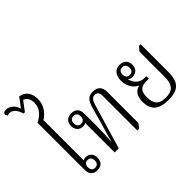

<svg xmlns="http://www.w3.org/2000/svg" viewBox="-205 -1411 1817 1817"><g transform="rotate(-45 704.0 -502.0)"><path d="M218 5C271 5 302 -28 302 -79C302 -132 270 -163 225 -163C210 -163 197 -158 191 -154V-693C252 -731 296 -792 296 -872C296 -945 261 -1004 187 -1014L117 -920C102 -978 57 -1014 9 -1014C-17 -1014 -29 -1004 -29 -989C-29 -979 -25 -971 -17 -963C-9 -966 2 -968 11 -968C53 -968 86 -928 102 -870H120L190 -964C223 -955 247 -923 247 -871C247 -798 204 -751 134 -715V-81C134 -27 165 5 218 5ZM219 -28C188 -28 173 -47 173 -79C173 -111 188 -131 219 -131C249 -131 265 -111 265 -79C265 -47 249 -28 219 -28Z M750 5H774L807 -38V-455C807 -515 778 -554 710 -554C652 -554 624 -528 599 -439L566 -319C546 -246 526 -188 505 -104H501C506 -171 508 -252 508 -325V-464C508 -521 476 -553 422 -553C368 -553 336 -521 336 -469C336 -416 369 -385 414 -385C430 -385 442 -388 451 -395V0H506L636 -439C656 -507 675 -519 702 -519C734 -519 750 -500 750 -460ZM419 -416C389 -416 372 -435 372 -468C372 -502 390 -520 419 -520C449 -520 466 -502 466 -468C466 -435 449 -416 419 -416Z M1163 10C1289 10 1349 -37 1349 -176V-550H1326L1292 -509V-171C1292 -67 1252 -24 1162 -24C1060 -24 1036 -77 1036 -155C1036 -230 1062 -265 1141 -265H1173V-299H1142C1078 -299 1037 -357 1031 -399L1033 -401C1043 -390 1057 -385 1075 -385C1124 -385 1157 -416 1157 -469C1157 -521 1125 -554 1070 -554C1007 -554 973 -507 973 -436C973 -363 1013 -306 1061 -285V-282C1013 -274 976 -233 976 -151C976 -42 1036 10 1163 10ZM1072 -417C1041 -417 1025 -436 1025 -468C1025 -501 1041 -520 1072 -520C1102 -520 1118 -500 1118 -468C1118 -436 1102 -417 1072 -417Z"/></g></svg>

Font: Noto Serif Thai SemiCondensed Light
Style: Regular
Weight: 300
Width: 4
Designer: Monotype Design Team
Foundry: Monotype Imaging Inc.
Version: Version 2.002